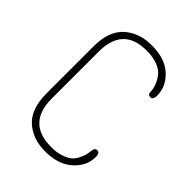

<svg xmlns="http://www.w3.org/2000/svg" viewBox="-214 -832 940 940"><g transform="rotate(45 256.0 -362.5)"><path d="M112 -525V-200Q112 -30 278 -30Q316 -30 344 -39.5Q372 -49 386.5 -60.5Q401 -72 411.5 -93Q422 -114 425 -126.5Q428 -139 431 -161Q433 -179 449 -179Q467 -179 467 -150Q467 -88 415 -41Q363 6 272 6Q185 6 130.5 -44Q76 -94 76 -200V-525Q76 -631 131.5 -681Q187 -731 275 -731Q366 -731 416.5 -684.5Q467 -638 467 -574Q467 -546 449 -546Q431 -546 431 -564Q430 -586 423 -605.5Q416 -625 400.5 -647Q385 -669 352.5 -682Q320 -695 274 -695Q112 -695 112 -525Z"/></g></svg>

Font: Dosis
Style: ExtraLight
Weight: 250
Designer: Edgar Tolentino, Pablo Impallari, Igino Marini
Foundry: Edgar Tolentino, Pablo Impallari, Igino Marini
Version: Version 1.007